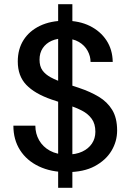

<svg xmlns="http://www.w3.org/2000/svg" viewBox="-20 -811 625 918"><path d="M258 87V-791H326V87ZM300 12Q224 12 166 -15.5Q108 -43 76 -93Q44 -143 44 -210H149Q149 -172 167 -140.5Q185 -109 218.5 -90.5Q252 -72 300 -72Q343 -72 373 -86Q403 -100 419.5 -124.5Q436 -149 436 -181Q436 -219 418.5 -243Q401 -267 372 -282Q343 -297 305.5 -309Q268 -321 227 -335Q146 -363 105.5 -405.5Q65 -448 65 -517Q65 -576 92.5 -619.5Q120 -663 171 -687.5Q222 -712 291 -712Q359 -712 409.5 -687Q460 -662 489 -618Q518 -574 519 -515H413Q413 -542 399 -568Q385 -594 357 -610.5Q329 -627 288 -627Q254 -628 227 -616Q200 -604 184.5 -581Q169 -558 169 -526Q169 -494 183 -474.5Q197 -455 223 -441Q249 -427 283.5 -415.5Q318 -404 360 -390Q411 -373 452 -348.5Q493 -324 516.5 -285.5Q540 -247 540 -187Q540 -135 513 -90Q486 -45 433 -16.5Q380 12 300 12Z"/></svg>

Font: DM Sans 24pt Medium
Style: Regular
Weight: 500
Designer: Colophon Foundry, Jonny Pinhorn
Foundry: Colophon Foundry
Version: Version 4.004;gftools[0.9.30]